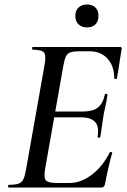

<svg xmlns="http://www.w3.org/2000/svg" viewBox="-20 -834 565 854"><path d="M19 0Q16 0 16 -6Q16 -12 19 -12Q47 -12 62 -17Q77 -22 84 -37Q91 -52 96 -81L178 -544Q186 -587 176 -600Q166 -613 125 -613Q123 -613 123 -619Q123 -625 125 -625H515Q523 -625 521 -616Q518 -597 514 -572Q510 -547 506.5 -523.5Q503 -500 500 -485Q499 -481 493.5 -482.5Q488 -484 488 -486Q488 -541 458 -573.5Q428 -606 378 -606H337Q308 -606 294 -601.5Q280 -597 273.5 -583.5Q267 -570 262 -543L181 -85Q174 -44 184 -32Q194 -20 233 -20H288Q340 -20 388.5 -57Q437 -94 468 -156Q470 -159 475.5 -157.5Q481 -156 479 -154Q471 -126 462 -87Q453 -48 447 -15Q444 0 431 0ZM426 -225Q425 -221 419 -221.5Q413 -222 414 -226Q422 -271 403 -291.5Q384 -312 342 -312H183L186 -338H349Q392 -338 414.5 -355Q437 -372 446 -412Q447 -417 453 -416.5Q459 -416 458 -411Q453 -380 449 -362Q445 -344 441 -325Q437 -301 434 -277Q431 -253 426 -225ZM367 -712Q344 -712 329.5 -725.5Q315 -739 315 -764Q315 -787 329.5 -800.5Q344 -814 367 -814Q391 -814 404.5 -800.5Q418 -787 418 -764Q418 -739 404.5 -725.5Q391 -712 367 -712Z"/></svg>

Font: Cormorant Light SemiBold
Style: Italic
Weight: 600
Italic angle: -10°
Version: Version 4.000